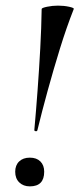

<svg xmlns="http://www.w3.org/2000/svg" viewBox="-20 -653 282 682"><path d="M113 -191Q112 -186 106.5 -187Q101 -188 102 -192Q108 -258 113.5 -332.5Q119 -407 123 -481Q127 -555 128 -621Q128 -625 147 -629Q166 -633 186 -633Q207 -633 225.5 -629Q244 -625 242 -621Q216 -555 193 -480.5Q170 -406 149.5 -331.5Q129 -257 113 -191ZM86 9Q63 9 48.5 -5Q34 -19 34 -43Q34 -66 48 -79.5Q62 -93 86 -93Q110 -93 123.5 -79.5Q137 -66 137 -43Q137 9 86 9Z"/></svg>

Font: Cormorant Garamond Light SemiBold
Style: Italic
Weight: 600
Italic angle: -10°
Version: Version 4.001